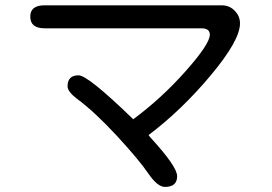

<svg xmlns="http://www.w3.org/2000/svg" viewBox="-20 -700 1040 734"><path d="M489.3 -244.1Q597.7 -324.2 689.9 -428.2Q782.2 -532.2 782.2 -567.4Q782.2 -591.8 750 -591.8H150.4Q95.7 -591.8 95.7 -636.7Q95.7 -679.7 150.4 -679.7H827.1Q859.4 -679.7 879.9 -656.2Q897.5 -636.7 897.5 -610.4Q897.5 -545.9 786.1 -412.6Q674.8 -279.3 547.9 -183.6L554.7 -174.8Q657.2 -63.5 657.2 -26.4Q657.2 14.6 610.4 14.6Q582 14.6 546.4 -37.6Q510.7 -89.8 426.3 -181.2Q341.8 -272.5 274.4 -322.3Q238.3 -349.6 238.3 -370.1Q238.3 -412.1 280.3 -412.1Q316.4 -412.1 489.3 -244.1Z"/></svg>

Font: jf-openhuninn-1.0
Style: Regular
Weight: 400
Designer: [Kosugi Maru]
      Designed by Motoya company      

      [Varela Round]
      Joe Prince(Latin component); Avraham Co
Foundry: justfont CO.,LTD.
Version: 1.0